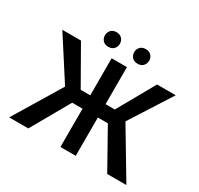

<svg xmlns="http://www.w3.org/2000/svg" viewBox="-180 -1110 1385 1334"><g transform="rotate(30 512.5 -443.0)"><path d="M828.8 0 656.6 -307.2H576.3V0H453.5V-307.2H370.4L195.7 0H42.3L271.7 -379.3L57.9 -711.6H207.4L376.8 -414.4H453.5V-711.6H576.3V-414.4H650.6L817.8 -711.6H967.7L755.7 -380L982.6 0ZM333.1 -827.1Q333.1 -851.2 348.7 -868.4Q364.3 -885.7 393.5 -885.7Q421.5 -885.7 437.3 -868.4Q453.1 -851.2 453.1 -827.1Q453.1 -803.3 437.3 -785.9Q421.5 -768.5 393.5 -768.5Q364.3 -768.5 348.7 -785.9Q333.1 -803.3 333.1 -827.1ZM567.8 -827.1Q567.8 -851.2 583.5 -868.4Q599.1 -885.7 628.2 -885.7Q656.6 -885.7 672.2 -868.4Q687.9 -851.2 687.9 -827.1Q687.9 -803.3 672.2 -785.9Q656.6 -768.5 628.2 -768.5Q599.1 -768.5 583.5 -785.9Q567.8 -803.3 567.8 -827.1Z"/></g></svg>

Font: Interface Medium
Style: Regular
Weight: 500
Designer: Rasmus Andersson
Foundry: rsms
Version: Version 1.8